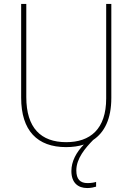

<svg xmlns="http://www.w3.org/2000/svg" viewBox="-20 -734 669 971"><path d="M366 128C366 67 412 14 451 -26C508 -64 543 -132 543 -239V-714H517V-236C517 -81 436 -15 315 -15C187 -15 113 -87 113 -243V-714H87V-240C87 -73 169 10 314 10C347 10 377 6 404 -3C365 37 341 83 341 131C341 191 375 217 421 217C440 217 456 213 466 210V186C457 189 440 192 423 192C385 192 366 172 366 128Z"/></svg>

Font: Noto Sans Arabic UI SmCn Th
Style: Regular
Weight: 100
Width: 4
Designer: Monotype Design Team, Nadine Chahine and Nizar Qandah
Foundry: Monotype Imaging Inc.
Version: Version 2.010